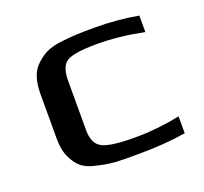

<svg xmlns="http://www.w3.org/2000/svg" viewBox="-94 -604 769 723"><g transform="rotate(-20 290.0 -242.0)"><path d="M535 -4V-72C473 -59 412 -53 353 -53C287 -53 243 -59 222 -71C201 -82 190 -106 190 -141V-339C190 -378 199 -403 218 -415C237 -427 278 -433 340 -433C399 -433 461 -426 526 -413V-479C469 -489 411 -494 354 -494C290 -494 267 -493 213 -487C163 -480 141 -466 114 -442C85 -416 75 -376 75 -326V-148C75 -118 80 -93 90 -73C110 -32 131 -13 186 -2C243 11 267 10 341 10C415 10 480 5 535 -4Z"/></g></svg>

Font: Gamestation Extended
Style: Regular
Weight: 400
Width: 7
Designer: Jonas Hecksher
Foundry: Jonas Hecksher, Playtypeª, e-types AS
Version: Version 1.003